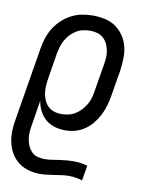

<svg xmlns="http://www.w3.org/2000/svg" viewBox="-85 -589 669 873"><g transform="rotate(10 250.0 -152.5)"><path d="M159 223Q132 223 106 215.5Q80 208 60 192.5Q40 177 27 155Q14 133 8 107.5Q2 82 2.5 54.5Q3 27 8 0L64 -339Q68 -364 76 -388.5Q84 -413 98 -435.5Q112 -458 132 -476.5Q152 -495 175.5 -507Q199 -519 224 -523.5Q249 -528 273 -528Q302 -528 329.5 -522Q357 -516 379 -500.5Q401 -485 416 -462.5Q431 -440 437.5 -413.5Q444 -387 443 -358Q442 -329 438 -301L418 -181Q414 -158 407.5 -135.5Q401 -113 390 -91.5Q379 -70 363.5 -51Q348 -32 327.5 -18Q307 -4 284 2Q261 8 238 8Q213 8 189.5 1Q166 -6 148 -21.5Q130 -37 119 -58.5Q108 -80 104 -105L86 7Q83 24 81.5 41Q80 58 82.5 74.5Q85 91 91.5 106Q98 121 109 132.5Q120 144 136 148.5Q152 153 169 153Q185 153 201.5 150.5Q218 148 234.5 145.5Q251 143 267.5 141.5Q284 140 300 140Q317 140 334 142Q351 144 366 149L354 219Q340 214 324 211.5Q308 209 292 209Q275 209 258.5 211.5Q242 214 225 216.5Q208 219 192 221Q176 223 159 223ZM208 -62Q224 -62 240.5 -65.5Q257 -69 272 -78Q287 -87 299 -100Q311 -113 320 -128.5Q329 -144 333.5 -160Q338 -176 340 -192L360 -312Q363 -329 364.5 -346.5Q366 -364 363 -380.5Q360 -397 353 -412Q346 -427 334.5 -437.5Q323 -448 307 -453Q291 -458 274 -458Q258 -458 241 -454.5Q224 -451 209 -442Q194 -433 182 -420Q170 -407 161.5 -391.5Q153 -376 148.5 -360Q144 -344 141 -328L123 -217Q120 -199 118.5 -181Q117 -163 119 -146Q121 -129 127.5 -113Q134 -97 145.5 -85Q157 -73 173.5 -67.5Q190 -62 208 -62Z"/></g></svg>

Font: Iosevka Custom
Style: Italic
Weight: 400
Italic angle: -9°
Monospace: yes
Designer: Belleve Invis
Foundry: Belleve Invis
Version: Version 30.3.3; ttfautohint (v1.8.3)